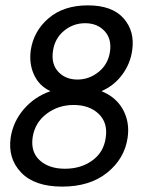

<svg xmlns="http://www.w3.org/2000/svg" viewBox="-20 -689 540 719"><path d="M475.1 -501Q468.3 -450.7 437.7 -409.4Q407.2 -368.2 360.8 -348.1V-347.2Q415 -325.2 440.7 -278.3Q466.3 -231.4 458 -173.8Q446.8 -95.2 381.8 -42.7Q316.9 9.8 212.9 9.8Q109.4 9.8 59.1 -43Q8.8 -95.7 20 -173.8Q29.3 -233.9 69.3 -280.3Q109.4 -326.7 168 -347.2V-348.1Q127 -367.2 107.7 -408.4Q88.4 -449.7 95.2 -501Q106 -572.8 162.1 -620.8Q218.3 -668.9 309.1 -668.9Q399.9 -668.9 442.6 -620.6Q485.4 -572.3 475.1 -501ZM102.1 -173.8Q94.7 -119.1 129.4 -88.1Q164.1 -57.1 223.1 -57.1Q283.2 -57.1 325.9 -88.1Q368.7 -119.1 376 -173.8Q384.3 -229.5 349.4 -262.7Q314.5 -295.9 255.9 -295.9Q198.2 -295.9 154.3 -262.7Q110.4 -229.5 102.1 -173.8ZM178.2 -497.1Q171.4 -448.7 198.5 -419.9Q225.6 -391.1 270 -391.1Q314 -391.1 349.6 -419.9Q385.3 -448.7 392.1 -497.1Q398.4 -544.4 371.1 -573.2Q343.8 -602.1 298.8 -602.1Q253.9 -602.1 219.2 -573.2Q184.6 -544.4 178.2 -497.1Z"/></svg>

Font: Human Sans
Style: Italic
Weight: 400
Italic angle: -8°
Designer: Tim Radville
Foundry: Continuum
Version: Version 1.000;FEAKit 1.0